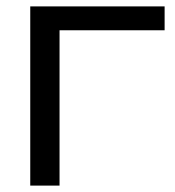

<svg xmlns="http://www.w3.org/2000/svg" viewBox="-20 -583 549 603"><path d="M497 -563V-488H124L167 -530V0H75V-563Z"/></svg>

Font: Unbounded Light
Style: Regular
Weight: 300
Designer: Luke Prowse, Jean-Baptiste Morizot, Fátima Lázaro, Florian Runge
Foundry: NaN
Version: Version 1.700